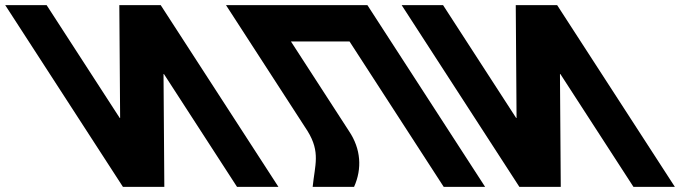

<svg xmlns="http://www.w3.org/2000/svg" viewBox="-400 -722 2700 741"><path d="M232.8 -436.1H231.1L234.2 -0.9H74.4L-379.8 -702.1H-220L61.9 -266.9H63.6L60.5 -702.1H220.3L674.5 -0.9H514.7Z M947 -215.9 722.9 -561.9H949L1312.4 -0.9H1472.2L1018 -702.1H858.2H632.1H472.3L787.2 -215.9C837.5 -134.3 815.1 -85 806.7 -0.9H966.5C997.8 -70.6 993.3 -147.1 947 -215.9Z M1762.8 -436.1H1761.1L1764.2 -0.9H1604.4L1150.2 -702.1H1310L1591.9 -266.9H1593.6L1590.5 -702.1H1750.3L2204.5 -0.9H2044.7Z"/></svg>

Font: Hussar
Style: BdOpOblSeven
Weight: 700
Foundry: Cannot Into Space Fonts
Version: Version 2.00